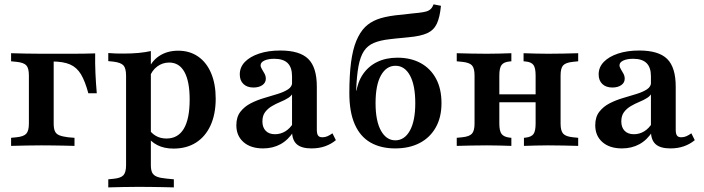

<svg xmlns="http://www.w3.org/2000/svg" viewBox="-20 -655 3159 862"><path d="M109.7 -208.1V-316.1Q109.7 -349.2 98 -361.7Q86.3 -374.2 54 -377.4L29.8 -379.8V-416.1Q63.7 -415.3 95.2 -414.5Q126.6 -413.7 165.3 -413.7L221 -407.3V-208.1ZM165.3 -379V-413.7H212.9H304Q329.8 -413.7 355.6 -414.1Q381.5 -414.5 407.3 -415.3Q406.5 -371 408.5 -326.6Q410.5 -282.3 414.5 -236.3H376.6Q362.1 -290.3 343.5 -321.4Q325 -352.4 294.4 -365.7Q263.7 -379 212.9 -379ZM165.3 -2.4Q126.6 -2.4 95.2 -1.6Q63.7 -0.8 29.8 0V-36.3L54 -38.7Q86.3 -41.9 98 -54.8Q109.7 -67.7 109.7 -100V-208.1H221V-100Q221 -78.2 226.6 -65.7Q232.3 -53.2 246.4 -47.6Q260.5 -41.9 285.5 -38.7L314.5 -36.3V0Q289.5 -0.8 266.1 -1.2Q242.7 -1.6 218.1 -2Q193.5 -2.4 165.3 -2.4Z M601.6 183.9Q563.7 183.9 532.3 184.7Q500.8 185.5 466.1 186.3V150L490.3 147.6Q522.6 144.4 534.3 131.5Q546 118.5 546 86.3V-208.1H657.3V86.3Q657.3 108.1 663.3 120.2Q669.4 132.3 684.7 138.3Q700 144.4 727.4 146.8L760.5 150V186.3Q733.9 185.5 708.9 185.1Q683.9 184.7 658.1 184.3Q632.3 183.9 601.6 183.9ZM779.8 -427.4Q831.5 -427.4 869.4 -401.2Q907.3 -375 927.8 -326.6Q948.4 -278.2 948.4 -212.1Q948.4 -142.7 925.4 -92.3Q902.4 -41.9 860.1 -14.9Q817.7 12.1 758.9 12.1Q716.9 12.1 686.3 -3.6Q655.6 -19.4 639.5 -46L648.4 -75.8Q658.9 -57.3 679.4 -45.2Q700 -33.1 727.4 -33.1Q779 -33.1 805.2 -77Q831.5 -121 831.5 -208.1Q831.5 -289.5 808.1 -331.9Q784.7 -374.2 739.5 -374.2Q709.7 -374.2 685.9 -356.5Q662.1 -338.7 650.8 -307.3L642.7 -333.9Q657.3 -378.2 693.5 -402.8Q729.8 -427.4 779.8 -427.4ZM546 -208.1V-314.5Q546 -348.4 534.3 -361.3Q522.6 -374.2 489.5 -378.2L466.1 -380.6V-416.9Q483.9 -415.3 499.6 -414.9Q515.3 -414.5 534.7 -414.5Q571 -414.5 601.6 -417.3Q632.3 -420.2 657.3 -425.8V-416.9V-208.1Z M1291.1 -208.1V-312.9Q1291.1 -352.4 1271.4 -371.8Q1251.6 -391.1 1211.3 -391.1Q1183.9 -391.1 1166.9 -383.1Q1150 -375 1150 -362.1Q1150 -354 1156 -344.4Q1162.1 -334.7 1167.7 -324.2Q1173.4 -313.7 1173.4 -301.6Q1173.4 -283.9 1158.1 -273Q1142.7 -262.1 1117.7 -262.1Q1089.5 -262.1 1073 -277.8Q1056.5 -293.5 1056.5 -321Q1056.5 -353.2 1079.4 -377Q1102.4 -400.8 1143.5 -414.5Q1184.7 -428.2 1238.7 -428.2Q1325.8 -428.2 1364.1 -390.3Q1402.4 -352.4 1402.4 -266.1V-208.1ZM1161.3 11.3Q1105.6 11.3 1073.4 -16.9Q1041.1 -45.2 1041.1 -92.7Q1041.1 -129.8 1059.3 -153.2Q1077.4 -176.6 1105.6 -191.1Q1133.9 -205.6 1165.7 -214.9Q1197.6 -224.2 1226.2 -233.1Q1254.8 -241.9 1273.4 -254Q1291.9 -266.1 1291.9 -286.3L1296 -240.3Q1290.3 -225.8 1274.6 -215.7Q1258.9 -205.6 1239.1 -197.6Q1219.4 -189.5 1200.8 -178.6Q1182.3 -167.7 1170.2 -151.6Q1158.1 -135.5 1158.1 -109.7Q1158.1 -83.1 1173 -67.7Q1187.9 -52.4 1214.5 -52.4Q1239.5 -52.4 1260.9 -65.3Q1282.3 -78.2 1298.4 -104.8L1299.2 -66.1Q1274.2 -26.6 1239.5 -7.7Q1204.8 11.3 1161.3 11.3ZM1402.4 -73.4Q1402.4 -54 1408.1 -46.4Q1413.7 -38.7 1427.4 -38.7Q1439.5 -38.7 1450.4 -43.5Q1461.3 -48.4 1472.6 -56.5L1487.9 -25.8Q1466.9 -8.1 1439.5 1.6Q1412.1 11.3 1378.2 11.3Q1333.1 11.3 1312.1 -7.7Q1291.1 -26.6 1291.1 -66.9V-208.1H1402.4Z M1754 11.3Q1689.5 11.3 1643.1 -15.3Q1596.8 -41.9 1572.6 -97.2Q1548.4 -152.4 1548.4 -236.3Q1548.4 -316.9 1556 -375Q1563.7 -433.1 1579.8 -471.8Q1596 -510.5 1619.4 -533.9Q1641.9 -555.6 1673 -567.7Q1704 -579.8 1755.6 -586.3Q1774.2 -587.9 1791.5 -589.9Q1808.9 -591.9 1825.8 -594Q1842.7 -596 1860.5 -597.6Q1881.5 -600 1894 -603.6Q1906.5 -607.3 1914.1 -614.9Q1921.8 -622.6 1926.6 -635.5L1959.7 -629Q1954.8 -577.4 1941.1 -548.4Q1927.4 -519.4 1898 -506Q1868.5 -492.7 1816.1 -487.9Q1803.2 -486.3 1788.3 -485.1Q1773.4 -483.9 1758.5 -482.3Q1743.5 -480.6 1729.8 -479Q1686.3 -474.2 1658.1 -462.1Q1629.8 -450 1613.7 -425.4Q1597.6 -400.8 1589.5 -358.1Q1581.5 -315.3 1579 -248.4H1587.9L1578.2 -235.5Q1585.5 -287.1 1610.1 -322.6Q1634.7 -358.1 1673.8 -377Q1712.9 -396 1764.5 -396Q1824.2 -396 1868.5 -371.8Q1912.9 -347.6 1937.5 -302Q1962.1 -256.5 1962.1 -191.9Q1962.1 -128.2 1936.3 -82.7Q1910.5 -37.1 1864.1 -12.9Q1817.7 11.3 1754 11.3ZM1754.8 -25Q1796 -25 1820.2 -68.5Q1844.4 -112.1 1844.4 -191.9Q1844.4 -272.6 1820.6 -316.1Q1796.8 -359.7 1755.6 -359.7Q1714.5 -359.7 1690.3 -316.5Q1666.1 -273.4 1666.1 -191.9Q1666.1 -112.1 1690.3 -68.5Q1714.5 -25 1754.8 -25Z M2441.1 -2.4Q2410.5 -2.4 2385.5 -1.6Q2360.5 -0.8 2332.3 0V-36.3L2340.3 -37.1Q2366.1 -40.3 2375.4 -53.6Q2384.7 -66.9 2384.7 -100V-208.1H2496.8V-100Q2496.8 -67.7 2508.5 -54.8Q2520.2 -41.9 2552.4 -38.7L2575.8 -36.3V0Q2541.9 -0.8 2510.5 -1.6Q2479 -2.4 2441.1 -2.4ZM2166.1 -2.4Q2127.4 -2.4 2096 -1.6Q2064.5 -0.8 2030.6 0V-36.3L2054.8 -38.7Q2087.1 -41.9 2098.8 -54.8Q2110.5 -67.7 2110.5 -100V-316.1Q2110.5 -349.2 2098.8 -361.7Q2087.1 -374.2 2054.8 -377.4L2030.6 -379.8V-416.1Q2064.5 -415.3 2096 -414.5Q2127.4 -413.7 2166.1 -413.7Q2196.8 -413.7 2222.2 -414.5Q2247.6 -415.3 2275.8 -416.1V-379.8L2267.7 -379Q2241.9 -376.6 2231.9 -363.3Q2221.8 -350 2221.8 -316.1V-100Q2221.8 -66.9 2231.9 -53.6Q2241.9 -40.3 2267.7 -37.1L2275.8 -36.3V0Q2247.6 -0.8 2222.2 -1.6Q2196.8 -2.4 2166.1 -2.4ZM2384.7 -208.1V-316.1Q2384.7 -350 2375 -363.3Q2365.3 -376.6 2339.5 -379L2330.6 -379.8V-416.1Q2359.7 -415.3 2385.1 -414.5Q2410.5 -413.7 2441.1 -413.7Q2479 -413.7 2510.5 -414.5Q2541.9 -415.3 2575.8 -416.1V-379.8L2552.4 -377.4Q2520.2 -374.2 2508.5 -361.7Q2496.8 -349.2 2496.8 -316.1V-208.1ZM2179 -196V-231.5H2428.2V-196Z M2902.4 -208.1V-312.9Q2902.4 -352.4 2882.7 -371.8Q2862.9 -391.1 2822.6 -391.1Q2795.2 -391.1 2778.2 -383.1Q2761.3 -375 2761.3 -362.1Q2761.3 -354 2767.3 -344.4Q2773.4 -334.7 2779 -324.2Q2784.7 -313.7 2784.7 -301.6Q2784.7 -283.9 2769.4 -273Q2754 -262.1 2729 -262.1Q2700.8 -262.1 2684.3 -277.8Q2667.7 -293.5 2667.7 -321Q2667.7 -353.2 2690.7 -377Q2713.7 -400.8 2754.8 -414.5Q2796 -428.2 2850 -428.2Q2937.1 -428.2 2975.4 -390.3Q3013.7 -352.4 3013.7 -266.1V-208.1ZM2772.6 11.3Q2716.9 11.3 2684.7 -16.9Q2652.4 -45.2 2652.4 -92.7Q2652.4 -129.8 2670.6 -153.2Q2688.7 -176.6 2716.9 -191.1Q2745.2 -205.6 2777 -214.9Q2808.9 -224.2 2837.5 -233.1Q2866.1 -241.9 2884.7 -254Q2903.2 -266.1 2903.2 -286.3L2907.3 -240.3Q2901.6 -225.8 2885.9 -215.7Q2870.2 -205.6 2850.4 -197.6Q2830.6 -189.5 2812.1 -178.6Q2793.5 -167.7 2781.5 -151.6Q2769.4 -135.5 2769.4 -109.7Q2769.4 -83.1 2784.3 -67.7Q2799.2 -52.4 2825.8 -52.4Q2850.8 -52.4 2872.2 -65.3Q2893.5 -78.2 2909.7 -104.8L2910.5 -66.1Q2885.5 -26.6 2850.8 -7.7Q2816.1 11.3 2772.6 11.3ZM3013.7 -73.4Q3013.7 -54 3019.4 -46.4Q3025 -38.7 3038.7 -38.7Q3050.8 -38.7 3061.7 -43.5Q3072.6 -48.4 3083.9 -56.5L3099.2 -25.8Q3078.2 -8.1 3050.8 1.6Q3023.4 11.3 2989.5 11.3Q2944.4 11.3 2923.4 -7.7Q2902.4 -26.6 2902.4 -66.9V-208.1H3013.7Z"/></svg>

Font: Playfair 9pt
Style: Bold
Weight: 700
Designer: Claus Eggers Sørensen
Foundry: Claus Eggers Sørensen
Version: Version 2.203